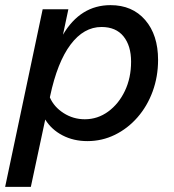

<svg xmlns="http://www.w3.org/2000/svg" viewBox="-34 -533 677 747"><path d="M-14 194 132 -497H232L211 -398Q279 -513 396 -513Q481 -513 531 -455Q581 -397 581 -300Q581 -235 560 -177.5Q539 -120 501 -76.5Q463 -33 413 -8.5Q363 16 306 16Q252 16 209 -6.5Q166 -29 142 -68L86 194ZM161 -159 160 -154Q176 -117 213.5 -93Q251 -69 296 -69Q346 -69 387 -99Q428 -129 452 -179.5Q476 -230 476 -293Q476 -355 446.5 -391.5Q417 -428 361 -428Q292 -428 240.5 -359.5Q189 -291 161 -159Z"/></svg>

Font: Wix Madefor Text Medium
Style: Italic
Weight: 500
Italic angle: -12°
Designer: Dalton Maag Ltd
Foundry: Dalton Maag Ltd
Version: Version 3.100